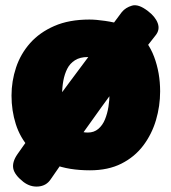

<svg xmlns="http://www.w3.org/2000/svg" viewBox="-20 -628 638 717"><path d="M314 -555Q338 -555 372.5 -550Q407 -545 438.5 -535.5Q470 -526 485 -513Q533 -476 555.5 -416Q578 -356 578 -287Q578 -232 562.5 -179.5Q547 -127 515 -84.5Q483 -42 433.5 -17Q384 8 316 8Q237 8 181 -14Q125 -36 90 -75Q55 -114 39 -164.5Q23 -215 23 -271Q23 -325 40 -376Q57 -427 92.5 -467Q128 -507 183 -531Q238 -555 314 -555ZM212 -276Q212 -242 221.5 -209Q231 -176 252.5 -154.5Q274 -133 308 -133Q331 -133 347 -146.5Q363 -160 372 -182Q381 -204 385 -229.5Q389 -255 389 -278Q389 -334 376 -364.5Q363 -395 341 -410Q331 -413 323.5 -414Q316 -415 307 -415Q279 -415 260 -403Q241 -391 231 -371Q221 -351 216.5 -326.5Q212 -302 212 -276ZM169 42Q153 66 123 68.5Q93 71 67 51Q34 25 29.5 1Q25 -23 45 -52Q102 -134 169.5 -226Q237 -318 306 -410Q375 -502 435 -583Q449 -600 473 -607Q497 -614 532 -587Q560 -566 569 -541.5Q578 -517 561 -496Q497 -416 428 -322.5Q359 -229 292.5 -135Q226 -41 169 42Z"/></svg>

Font: Playpen Sans ExtraBold
Style: Regular
Weight: 800
Designer: Laura Meseguer, Veronika Burian, José Scaglione
Foundry: TypeTogether
Version: Version 1.001